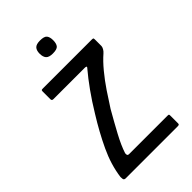

<svg xmlns="http://www.w3.org/2000/svg" viewBox="-192 -677 742 742"><g transform="rotate(-45 179.5 -305.5)"><path d="M25 -18Q33 -78 61.5 -138.5Q90 -199 128 -260Q154 -303 180.5 -340Q207 -377 230 -404Q234 -408 234.5 -410.5Q235 -413 228 -414H54Q50 -414 48 -416Q46 -418 46 -422V-464Q46 -470 48 -471Q50 -472 55 -472H322Q329 -472 330 -470Q331 -468 331 -461V-428Q331 -423 327 -415.5Q323 -408 316 -402Q294 -383 270 -354Q246 -325 224.5 -293Q203 -261 184 -231Q157 -184 135 -143Q113 -102 103 -71Q102 -67 103 -62Q104 -57 112 -57H322Q327 -57 328 -55.5Q329 -54 329 -49V-7Q329 -3 327 -1.5Q325 0 319 0H35Q30 0 27.5 -3Q25 -6 25 -18ZM215 -576Q215 -558 208 -549Q201 -540 178 -540Q157 -540 149 -549Q141 -558 141 -576Q141 -593 149 -602Q157 -611 178 -611Q201 -611 208 -602Q215 -593 215 -576Z"/></g></svg>

Font: Glory
Style: Regular
Weight: 400
Designer: Robert Leuschke
Foundry: Robert Leuschke
Version: Version 1.011